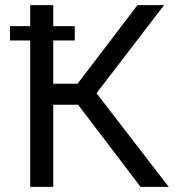

<svg xmlns="http://www.w3.org/2000/svg" viewBox="-20 -730 704 750"><path d="M98 0V-572H19V-628H98V-710H188V-628H272V-572H188V-403H283L517 -710H621L357 -366L639 0H529L285 -321H188V0Z"/></svg>

Font: Raleway Medium
Style: Regular
Weight: 500
Designer: Matt McInerney, Pablo Impallari, Rodrigo Fuenzalida
Foundry: Matt McInerney, Pablo Impallari, Rodrigo Fuenzalida
Version: Version 4.026